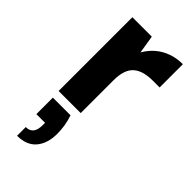

<svg xmlns="http://www.w3.org/2000/svg" viewBox="-252 -571 922 922"><g transform="rotate(45 209.0 -110.0)"><path d="M65 0V-501H197L212 -409Q231 -442 258 -465Q285 -488 320 -500.5Q355 -513 396 -513V-355H348Q319 -355 294 -348.5Q269 -342 251 -327Q233 -312 224 -286Q215 -260 215 -222V0ZM76 293V234Q102 234 114.5 218Q127 202 127 170V154H68V42H188Q198 71 202 98Q206 125 206 150Q206 215 173.5 254Q141 293 76 293Z"/></g></svg>

Font: DM Sans 17pt Black
Style: Regular
Weight: 900
Version: Version 4.004;gftools[0.9.30]